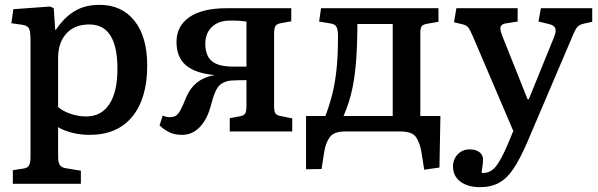

<svg xmlns="http://www.w3.org/2000/svg" viewBox="-20 -543 2469 793"><path d="M33 216V160L78 153Q93 151 99.5 140.5Q106 130 106 106V-377Q106 -414 99.5 -426Q93 -438 70 -441L27 -447L35 -505L187 -516L202 -509L208 -420H211Q245 -471 288 -497Q331 -523 391 -523Q483 -523 535.5 -457Q588 -391 588 -272Q588 -137 526.5 -61.5Q465 14 350 14Q313 14 278.5 5.5Q244 -3 220 -18V104Q220 128 227 138.5Q234 149 253 152L314 162V216ZM336 -62Q398 -62 431.5 -112.5Q465 -163 465 -259Q465 -442 349 -442Q288 -442 254 -404.5Q220 -367 220 -303V-101Q239 -84 271.5 -73Q304 -62 336 -62Z M732 14Q703 14 682 4.5Q661 -5 639 -25L652 -66Q667 -59 680 -59Q696 -59 706 -65Q716 -71 725.5 -88.5Q735 -106 749 -141Q781 -217 862 -232L866 -233Q788 -240 748.5 -273Q709 -306 709 -370Q709 -435 762 -472Q815 -509 916 -509H1183V-455L1139 -447Q1122 -444 1117 -434.5Q1112 -425 1112 -400V-106Q1112 -84 1117 -75.5Q1122 -67 1138 -64L1187 -54V0H929V-55L972 -63Q988 -66 993 -75Q998 -84 998 -110V-212Q985 -212 961.5 -211.5Q938 -211 930 -210Q907 -206 893 -196Q879 -186 869 -163Q859 -140 848 -97Q833 -46 803 -16Q773 14 732 14ZM942 -268H998V-454Q984 -456 970 -457Q956 -458 930 -458Q883 -458 855.5 -432Q828 -406 828 -363Q828 -313 855 -290.5Q882 -268 942 -268Z M1732 158 1721 87Q1714 46 1698 23Q1682 0 1633 0H1404Q1359 0 1342 23.5Q1325 47 1319 85L1308 155L1244 156V-64H1324Q1340 -106 1351.5 -150.5Q1363 -195 1369.5 -252.5Q1376 -310 1376 -393Q1376 -420 1370 -431.5Q1364 -443 1346 -446L1298 -454L1306 -509H1791V-453L1745 -445Q1726 -442 1721 -433.5Q1716 -425 1716 -409V-64H1799L1795 149ZM1399 -64H1602V-444H1456Q1456 -277 1436 -181Q1430 -152 1422 -125.5Q1414 -99 1399 -64Z M1962 230Q1912 230 1881.5 207Q1851 184 1851 145Q1851 115 1870.5 94.5Q1890 74 1919 74Q1945 74 1959 84.5Q1973 95 1975 112Q1976 125 1969 171Q2002 174 2025 148Q2048 122 2078 51L2100 -2L1933 -393Q1921 -421 1913.5 -430Q1906 -439 1889 -443L1855 -451L1865 -509H2118V-454L2073 -447Q2054 -445 2048.5 -434.5Q2043 -424 2054 -396L2159 -133H2164L2268 -389Q2278 -413 2273.5 -426Q2269 -439 2246 -444L2204 -454L2214 -509H2426V-453L2390 -445Q2373 -441 2364.5 -431.5Q2356 -422 2343 -390L2157 46Q2128 113 2101 153.5Q2074 194 2041 212Q2008 230 1962 230Z"/></svg>

Font: Literata 12pt Medium
Style: Regular
Weight: 500
Designer: Latin by Veronika Burian and Jose Scaglione. Greek by Irene Vlachou. Cyrillic by Vera Evstafieva.
Foundry: TypeTogether
Version: Version 3.002